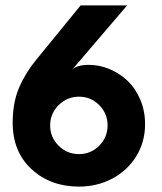

<svg xmlns="http://www.w3.org/2000/svg" viewBox="-20 -680 602 712"><path d="M309.5 -439.5Q348.5 -439.5 385.8 -424Q423 -408.5 452.5 -380.8Q482 -353 500 -311Q518 -269 518 -219.5Q518 -153.5 485 -100.2Q452 -47 396 -17.5Q340 12 273 12Q167.5 12 97.2 -52.5Q27 -117 27 -225Q27 -299 50.5 -354.2Q74 -409.5 114 -458L279 -660H451.5L247.5 -421.5Q265.5 -439.5 309.5 -439.5ZM273 -108.5Q317 -108.5 348 -139.8Q379 -171 379 -215Q379 -259 348 -290.2Q317 -321.5 273 -321.5Q229 -321.5 197.5 -290.2Q166 -259 166 -215Q166 -171 197.2 -139.8Q228.5 -108.5 273 -108.5Z"/></svg>

Font: League Spartan
Style: Bold
Weight: 700
Foundry: The League of Moveable Type
Version: Version 2.002